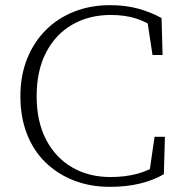

<svg xmlns="http://www.w3.org/2000/svg" viewBox="-20 -709 712 744"><path d="M405 15Q329 15 265.5 -10Q202 -35 155.5 -80.5Q109 -126 84 -191Q59 -256 59 -336Q59 -416 85 -481Q111 -546 157.5 -592.5Q204 -639 267.5 -664Q331 -689 406 -689Q466 -689 515.5 -675.5Q565 -662 606 -639L610 -496H571L549 -640L587 -634V-597Q547 -625 505 -638Q463 -651 409 -651Q325 -651 260 -613.5Q195 -576 158.5 -505.5Q122 -435 122 -337Q122 -238 158.5 -168Q195 -98 259.5 -60.5Q324 -23 408 -23Q465 -23 511.5 -35.5Q558 -48 594 -73V-39L558 -35L579 -179H619L615 -34Q576 -11 523.5 2Q471 15 405 15Z"/></svg>

Font: Source Serif 4 Light
Style: Regular
Weight: 300
Designer: Frank Grießhammer
Foundry: Adobe Systems Incorporated
Version: Version 4.004;hotconv 1.0.116;makeotfexe 2.5.65601